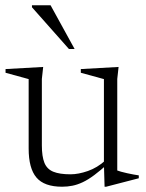

<svg xmlns="http://www.w3.org/2000/svg" viewBox="-20 -697 554 727"><path d="M138.5 -146.5Q138.5 -104.5 148.2 -80.5Q158 -56.5 181.8 -46.8Q205.5 -37 247 -37Q277 -37 312.8 -49.5Q348.5 -62 379 -89.5L391.5 -79.5Q361 -52 337.2 -34.2Q313.5 -16.5 293.2 -7Q273 2.5 254.2 6.2Q235.5 10 215 10Q147.5 10 118 -24.8Q88.5 -59.5 88.5 -134.5V-397.5L1 -421.5V-435.5L143.5 -443.5L138.5 -398ZM376 10 373.5 -75.5V-397.5L286 -421.5V-435.5L429 -443.5L424 -398V-51.5Q428.5 -49.5 438.5 -46.8Q448.5 -44 461.2 -41.2Q474 -38.5 485.8 -36.2Q497.5 -34 505.5 -33V-22L382 10ZM262.5 -511.5H241L101 -669.5V-677H171.5Z"/></svg>

Font: Newsreader 24pt Light
Style: Regular
Weight: 300
Designer: Hugues Gentile
Foundry: Production Type
Version: Version 1.003